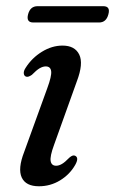

<svg xmlns="http://www.w3.org/2000/svg" viewBox="-20 -608 381 636"><path d="M166 -59Q175 -59 185 -64.8Q195 -70.5 210 -86Q221.5 -96 229 -92Q242.5 -85.5 229 -61.5Q211 -30 179 -10.5Q147 9 109 9Q65.5 9 52 -20Q38.5 -49 60 -104.5L136.5 -315.5Q151.5 -356 149.5 -372Q147.5 -388 131.5 -388Q122 -388 111.2 -381.8Q100.5 -375.5 85.5 -360Q72.5 -351 65.5 -354.5Q59.5 -357 58.8 -365Q58 -373 65 -383.5Q85.5 -416 118.8 -436.5Q152 -457 187 -457Q228 -457 242.5 -427.2Q257 -397.5 234.5 -338.5L159 -128Q145 -90 147.8 -74.5Q150.5 -59 166 -59ZM73 -560.5Q80 -587.5 104.5 -587.5H322Q346.5 -587.5 339 -560.5Q332 -533.5 308 -533.5H90.5Q66 -533.5 73 -560.5Z"/></svg>

Font: Fraunces 72pt S050
Style: Italic
Weight: 400
Italic angle: -16°
Version: Version 1.000; ttfautohint (v1.8.3)